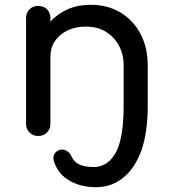

<svg xmlns="http://www.w3.org/2000/svg" viewBox="-20 -572 713 809"><path d="M384.8 216.8Q324.2 216.8 276.4 191.4Q227.5 165 208 110.4Q202.1 92.8 208 79.1Q213.9 66.4 228.5 60.5Q244.1 54.7 258.8 62.5Q274.4 70.3 281.2 86.9Q292 111.3 314.5 121.1Q336.9 131.8 375 131.8Q433.6 131.8 467.8 71.3Q501 9.8 501 -127Q501 -183.6 501 -295.9Q501 -343.8 480.5 -380.9Q460 -418 423.8 -439.5Q388.7 -460 341.8 -460Q297.9 -460 263.7 -443.4Q230.5 -426.8 210.9 -398.4Q192.4 -370.1 192.4 -332Q192.4 -238.3 192.4 -49.8Q192.4 -28.3 177.7 -13.7Q164.1 1 140.6 1Q119.1 1 104.5 -13.7Q89.8 -28.3 89.8 -49.8Q89.8 -198.2 89.8 -496.1Q89.8 -518.6 104.5 -533.2Q119.1 -546.9 140.6 -546.9Q164.1 -546.9 177.7 -533.2Q192.4 -518.6 192.4 -496.1Q192.4 -490.2 192.4 -480.5Q221.7 -513.7 265.6 -533.2Q308.6 -551.8 362.3 -551.8Q432.6 -551.8 487.3 -519.5Q541 -487.3 572.3 -428.7Q602.5 -371.1 602.5 -295.9Q602.5 -239.3 602.5 -127Q602.5 -12.7 575.2 63.5Q546.9 139.6 498 177.7Q449.2 216.8 384.8 216.8Z"/></svg>

Font: Abed
Style: Bold
Weight: 700
Designer: Johan Aakerlund
Version: Version 3.105